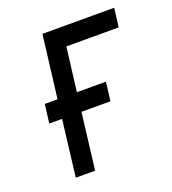

<svg xmlns="http://www.w3.org/2000/svg" viewBox="-97 -559 568 634"><g transform="rotate(-20 187.0 -242.0)"><path d="M50 -264 42 -198H87L63 0H131L155 -198H257L265 -264H163L182 -418H366L374 -484H122L95 -264Z"/></g></svg>

Font: Gamestation Condensed
Style: Italic
Weight: 400
Width: 3
Designer: Jonas Hecksher
Foundry: Jonas Hecksher, Playtypeª, e-types AS
Version: Version 1.003